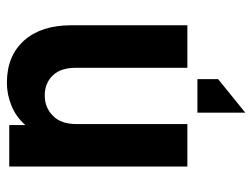

<svg xmlns="http://www.w3.org/2000/svg" viewBox="-108 -458 735 560"><g transform="rotate(-90 260.0 -178.5)"><path d="M53.7 -519.5H174.8V-472.7Q199.2 -500 230.5 -512.7Q263.7 -526.4 297.9 -526.4Q377 -526.4 421.9 -475.6Q465.8 -425.8 465.8 -338.9V0H341.8V-324.2Q341.8 -369.1 320.3 -391.6Q297.9 -416 260.7 -416Q225.6 -416 201.2 -391.6Q177.7 -368.2 177.7 -324.2V0H53.7ZM210.9 29.3H308.6V89.8L210.9 168.9Z"/></g></svg>

Font: DINish
Style: Bold
Weight: 700
Designer: Bert Driehuis
Foundry: Playbeing
Version: Version 3.008; git-95204e4c-release